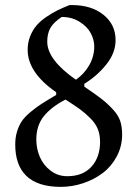

<svg xmlns="http://www.w3.org/2000/svg" viewBox="-20 -726 540 756"><path d="M237.8 -334Q181.6 -304.7 152.3 -268.1Q123 -231.4 123 -176.8Q123 -140.6 136.7 -108.4Q150.4 -76.2 179 -54.2Q207.5 -32.2 245.1 -32.2Q306.2 -32.2 340.1 -69.6Q374 -106.9 374 -168Q374 -195.3 365.2 -217.5Q356.4 -239.7 335.9 -260.3Q315.4 -280.8 294.7 -295.9Q273.9 -311 237.8 -334ZM312 -384.8Q356.9 -354.5 380.9 -335.7Q404.8 -316.9 425.3 -294.4Q445.8 -272 453.4 -249.3Q460.9 -226.6 460.9 -196.8Q460.9 -149.9 439.9 -110.4Q418.9 -70.8 384.8 -44.9Q350.6 -19 307.4 -4.6Q264.2 9.8 219.2 9.8Q127 9.8 82 -35.2Q40 -77.1 40 -157.2Q40 -184.6 46.9 -207.3Q53.7 -230 64.9 -247.3Q76.2 -264.6 98.1 -283.2Q120.1 -301.8 142.3 -316.2Q164.6 -330.6 201.2 -352.1V-362.8Q88.9 -440.4 88.9 -529.8Q88.9 -558.1 98.6 -582.8Q108.4 -607.4 123.3 -625Q138.2 -642.6 161.1 -658.4Q184.1 -674.3 205.3 -684.8Q226.6 -695.3 253.9 -706.1H263.2Q339.8 -706.1 387.5 -667.7Q435.1 -629.4 435.1 -567.9Q435.1 -518.1 399.2 -472.9Q363.3 -427.7 312 -396ZM278.8 -412.1Q311.5 -434.6 331.3 -469.2Q351.1 -503.9 351.1 -543Q351.1 -569.3 337.4 -595.2Q323.7 -621.1 293.5 -640.1Q263.2 -659.2 223.1 -659.2Q190.4 -637.7 178.2 -615.5Q166 -593.3 166 -562Q166 -490.7 278.8 -412.1Z"/></svg>

Font: Aref Ruqaa
Style: Regular
Weight: 400
Designer: Abdoulla Aref
Version: Version 0.7